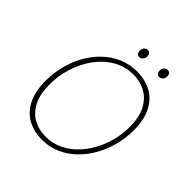

<svg xmlns="http://www.w3.org/2000/svg" viewBox="-220 -1003 1174 1174"><g transform="rotate(45 367.0 -416.0)"><path d="M321 7Q255 7 201 -21Q147 -49 115 -109.5Q83 -170 83 -265Q83 -330 99 -393.5Q115 -457 146 -512.5Q177 -568 221 -610Q265 -652 320 -676Q375 -700 440 -700Q507 -700 561.5 -671.5Q616 -643 647.5 -583Q679 -523 679 -430Q679 -367 663 -304Q647 -241 616.5 -185Q586 -129 542 -86Q498 -43 443 -18Q388 7 321 7ZM324 -22Q382 -22 431.5 -45Q481 -68 520.5 -107.5Q560 -147 588.5 -199Q617 -251 632 -309.5Q647 -368 647 -427Q647 -511 618.5 -565Q590 -619 542.5 -645Q495 -671 436 -671Q378 -671 328.5 -648Q279 -625 240 -585.5Q201 -546 173 -494Q145 -442 130.5 -383.5Q116 -325 116 -266Q116 -183 143.5 -128.5Q171 -74 218.5 -48Q266 -22 324 -22ZM385 -771Q374 -771 367 -779.5Q360 -788 360 -802Q360 -818 369 -828.5Q378 -839 392 -839Q404 -839 411 -831Q418 -823 418 -809Q418 -794 408.5 -782.5Q399 -771 385 -771ZM558 -771Q546 -771 539 -779.5Q532 -788 532 -802Q532 -818 541.5 -828.5Q551 -839 565 -839Q577 -839 584 -831Q591 -823 591 -809Q591 -794 581.5 -782.5Q572 -771 558 -771Z"/></g></svg>

Font: Bitter Thin ExtraLight
Style: Italic
Weight: 250
Italic angle: -9°
Version: Version 2.002